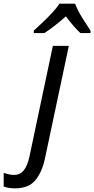

<svg xmlns="http://www.w3.org/2000/svg" viewBox="-146 -786 513 1046"><path d="M-64 240Q-101 240 -126 230V156Q-114 160 -99 163.5Q-84 167 -68 167Q-7 167 14 69L142 -536H229L99 77Q83 152 46.5 196Q10 240 -64 240ZM38 -606V-619Q55 -635 83 -661Q111 -687 137.5 -715.5Q164 -744 178 -766H263Q278 -727 303 -687.5Q328 -648 347 -619V-606H292Q274 -622 253.5 -646Q233 -670 213 -697Q183 -670 152.5 -646.5Q122 -623 96 -606Z"/></svg>

Font: Noto Sans IKEA
Style: Italic
Weight: 400
Italic angle: -12°
Designer: Monotype Design Team
Foundry: Monotype Imaging Inc.
Version: Version 2.001